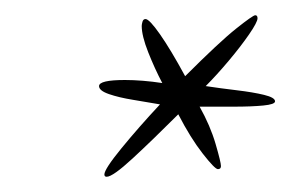

<svg xmlns="http://www.w3.org/2000/svg" viewBox="-20 -435 381 252"><path d="M120 -203Q117 -203 117 -206Q117 -213 139.5 -240.5Q162 -268 190 -298Q173 -301 154.5 -304Q136 -307 123 -311.5Q110 -316 110 -322Q110 -330 144 -330Q155 -330 167.5 -329Q180 -328 193 -326Q183 -345 174.5 -366.5Q166 -388 166 -401Q166 -403 167 -406.5Q168 -410 171 -410Q176 -410 190 -390Q204 -370 223 -335Q268 -380 290 -397.5Q312 -415 315 -415Q318 -415 318 -411Q318 -406 307 -390Q296 -374 280 -355Q264 -336 250 -322Q270 -319 291 -316.5Q312 -314 326.5 -310.5Q341 -307 341 -302Q341 -298 325.5 -296.5Q310 -295 287 -295Q264 -295 242 -295Q256 -270 263 -246Q270 -222 270 -217Q270 -213 266 -213Q262 -213 246 -233.5Q230 -254 214 -285Q180 -251 154 -227Q128 -203 120 -203Z"/></svg>

Font: Luxurious Script
Style: Regular
Weight: 400
Designer: Robert E. Leuschke
Foundry: Robert E. Leuschke
Version: Version 1.010; ttfautohint (v1.8.3)